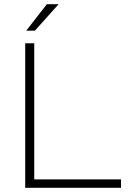

<svg xmlns="http://www.w3.org/2000/svg" viewBox="-20 -894 615 914"><path d="M100 -688H143V-40H556V0H100ZM203 -874H259L146 -748H105Z"/></svg>

Font: Roundo Light
Style: Regular
Weight: 300
Designer: Namrata Goyal (Gurmukhi), Shiva Nallaperumal (Latin)
Foundry: Indian Type Foundry
Version: Version 1.000;PS 1.0;hotconv 1.0.88;makeotf.lib2.5.647800